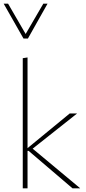

<svg xmlns="http://www.w3.org/2000/svg" viewBox="-32 -1026 468 1046"><path d="M363 0 124 -204H112V-214L348 -408H387V-407L132 -205L134 -226L404 -1V0ZM92 0V-709L118 -713V0ZM96 -816 102 -831 204 -1006H227L120 -816ZM96 -816 -12 -1006H12L114 -830L120 -816Z"/></svg>

Font: Ysabeau Office Thin
Style: Regular
Weight: 250
Designer: Christian Thalmann (Catharsis Fonts)
Version: Version 2.001;gftools[0.9.30]; featfreeze: tnum,lnum,ss02